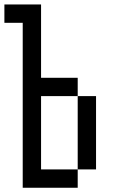

<svg xmlns="http://www.w3.org/2000/svg" viewBox="-20 -937 540 873"><path d="M0 -833.3V-916.7H166.7V-583.3H333.3V-500H166.7V-166.7H333.3V-83.3H83.3V-833.3ZM333.3 -166.7V-500H416.7V-166.7Z"/></svg>

Font: Galmuri11 Condensed
Style: Regular
Weight: 400
Width: 3
Designer: Lee Minseo (quiple)
Version: Version 2.399;hotconv 1.1.1;makeotfexe 2.6.0 DEVELOPMENT